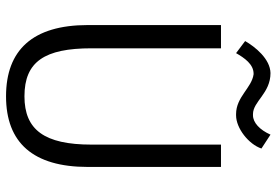

<svg xmlns="http://www.w3.org/2000/svg" viewBox="-160 -744 916 636"><g transform="rotate(90 298.0 -426.0)"><path d="M358 -750H362C405 -750 458 -792 472 -834L426 -864C410 -828 386 -806 362 -806H358C316 -806 289 -864 222 -864C175 -863 135 -813 116 -780L156 -750C172 -778 193 -808 224 -808H226C271 -802 301 -750 358 -750ZM63 -700V-259C63 -76 146 12 299 12C453 12 533 -78 533 -259V-700H459V-271C459 -115 410 -49 299 -49C184 -49 140 -116 140 -271V-700Z"/></g></svg>

Font: Mint Spirit
Style: Regular
Weight: 400
Designer: HARENDAL Hirwen
Foundry: Arkandis Digital Foundry.
Version: Version 1.004;FFEdit